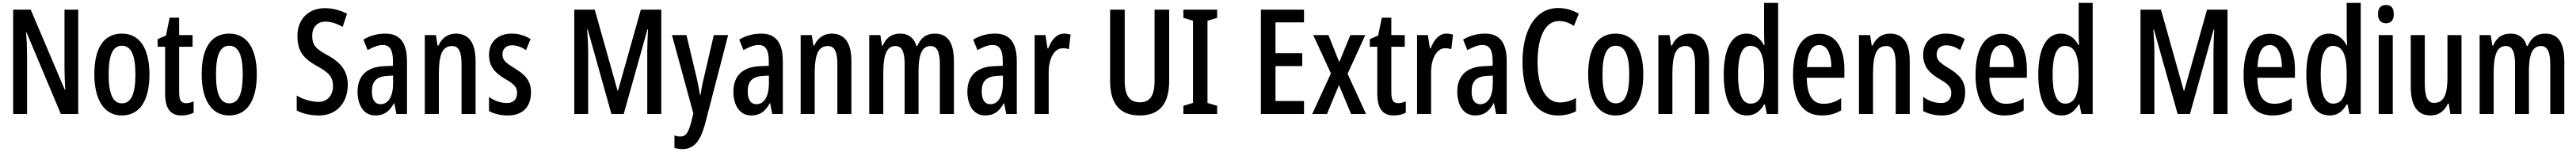

<svg xmlns="http://www.w3.org/2000/svg" viewBox="-20 -780 17615 1040"><path d="M515 0V-714H421V-316C421 -278 423 -228 426 -166H423L190 -714H70V0H165V-407C165 -448 163 -498 158 -557H162L396 0Z M1002 -271C1002 -453 932 -550 814 -550C684 -550 625 -444 625 -271C625 -107 687 10 812 10C946 10 1002 -108 1002 -271ZM723 -270C723 -402 750 -467 814 -467C877 -467 906 -402 906 -271C906 -138 877 -73 814 -73C751 -73 723 -140 723 -270Z M1252 -74C1215 -74 1205 -100 1205 -150V-460H1297V-540H1205V-659H1140L1115 -537L1058 -512V-460H1109V-142C1109 -40 1143 10 1221 10C1254 10 1281 3 1304 -9V-86C1286 -79 1269 -74 1252 -74Z M1736 -271C1736 -453 1666 -550 1548 -550C1418 -550 1359 -444 1359 -271C1359 -107 1421 10 1546 10C1680 10 1736 -108 1736 -271ZM1457 -270C1457 -402 1484 -467 1548 -467C1611 -467 1640 -402 1640 -271C1640 -138 1611 -73 1548 -73C1485 -73 1457 -140 1457 -270Z M2358 -200C2358 -292 2313 -351 2222 -401C2139 -446 2115 -470 2115 -537C2115 -592 2148 -632 2205 -632C2241 -632 2281 -620 2323 -596L2353 -686C2311 -708 2259 -724 2202 -724C2089 -725 2012 -646 2014 -532C2014 -419 2066 -374 2151 -326C2232 -282 2257 -252 2257 -190C2257 -131 2221 -83 2159 -83C2113 -83 2056 -98 2009 -126V-24C2055 0 2105 10 2163 10C2281 10 2358 -77 2358 -200Z M2616 -550C2560 -550 2509 -536 2465 -509L2494 -437C2534 -460 2568 -472 2598 -472C2647 -472 2667 -436 2667 -361V-330L2604 -327C2490 -322 2425 -262 2425 -153C2425 -68 2462 10 2547 10C2606 10 2644 -18 2674 -74H2676L2691 0H2763V-362C2763 -483 2718 -550 2616 -550ZM2623 -260 2668 -263V-209C2668 -121 2635 -67 2583 -67C2545 -67 2523 -95 2523 -156C2523 -222 2555 -256 2623 -260Z M3097 -550C3044 -550 3001 -521 2978 -468H2972L2961 -540H2885V0H2981V-274C2981 -410 3006 -465 3072 -465C3118 -465 3136 -423 3136 -341V0H3232V-363C3232 -488 3185 -550 3097 -550Z M3611 -149C3611 -231 3566 -272 3499 -313C3435 -352 3416 -370 3416 -408C3416 -446 3441 -470 3482 -470C3515 -470 3548 -457 3577 -437L3608 -513C3569 -537 3527 -550 3479 -550C3385 -550 3324 -493 3324 -405C3324 -323 3367 -280 3434 -240C3497 -205 3516 -182 3516 -145C3516 -100 3490 -75 3447 -75C3401 -75 3355 -93 3324 -117V-20C3358 -2 3401 10 3452 10C3552 10 3611 -46 3611 -149Z M4161 0H4245L4407 -578H4411C4408 -512 4406 -464 4406 -430V0H4502V-714H4362L4206 -159H4203L4047 -714H3907V0H4002V-431C4002 -461 4000 -511 3995 -578H3999Z M4575 -540 4721 -4 4707 54C4686 131 4670 154 4631 154C4619 154 4605 151 4592 147V232C4610 237 4627 240 4645 240C4723 240 4767 190 4800 73L4959 -540H4861L4793 -247C4782 -203 4775 -165 4770 -131H4766C4761 -169 4752 -210 4744 -247L4674 -540Z M5186 -550C5130 -550 5079 -536 5035 -509L5064 -437C5104 -460 5138 -472 5168 -472C5217 -472 5237 -436 5237 -361V-330L5174 -327C5060 -322 4995 -262 4995 -153C4995 -68 5032 10 5117 10C5176 10 5214 -18 5244 -74H5246L5261 0H5333V-362C5333 -483 5288 -550 5186 -550ZM5193 -260 5238 -263V-209C5238 -121 5205 -67 5153 -67C5115 -67 5093 -95 5093 -156C5093 -222 5125 -256 5193 -260Z M5667 -550C5614 -550 5571 -521 5548 -468H5542L5531 -540H5455V0H5551V-274C5551 -410 5576 -465 5642 -465C5688 -465 5706 -423 5706 -341V0H5802V-363C5802 -488 5755 -550 5667 -550Z M6373 -550C6314 -550 6278 -523 6253 -466H6246C6233 -515 6197 -550 6135 -550C6079 -550 6038 -522 6017 -468H6011L6000 -540H5924V0H6020V-275C6020 -390 6036 -465 6103 -465C6146 -465 6166 -429 6166 -341V0H6261V-290C6261 -405 6283 -465 6344 -465C6386 -465 6407 -428 6407 -338V0H6503V-360C6503 -488 6461 -550 6373 -550Z M6786 -550C6730 -550 6679 -536 6635 -509L6664 -437C6704 -460 6738 -472 6768 -472C6817 -472 6837 -436 6837 -361V-330L6774 -327C6660 -322 6595 -262 6595 -153C6595 -68 6632 10 6717 10C6776 10 6814 -18 6844 -74H6846L6861 0H6933V-362C6933 -483 6888 -550 6786 -550ZM6793 -260 6838 -263V-209C6838 -121 6805 -67 6753 -67C6715 -67 6693 -95 6693 -156C6693 -222 6725 -256 6793 -260Z M7255 -550C7207 -550 7170 -508 7148 -449H7143L7129 -540H7055V0H7151V-280C7150 -379 7189 -450 7247 -450C7263 -450 7277 -448 7289 -443L7301 -543C7284 -548 7270 -550 7255 -550Z M7975 -227V-714H7875V-227C7875 -121 7841 -80 7774 -80C7707 -80 7671 -122 7671 -226V-714H7571V-226C7571 -65 7642 10 7773 10C7906 10 7975 -65 7975 -227Z M8303 0V-56L8237 -76V-638L8303 -658V-714H8072V-658L8138 -638V-76L8072 -56V0Z M8897 0V-89H8702V-328H8885V-416H8702V-627H8897V-714H8602V0Z M9081 -278 8953 0H9054L9136 -198L9219 0H9321L9195 -275L9316 -540H9214L9138 -355L9064 -540H8960Z M9541 -74C9504 -74 9494 -100 9494 -150V-460H9586V-540H9494V-659H9429L9404 -537L9347 -512V-460H9398V-142C9398 -40 9432 10 9510 10C9543 10 9570 3 9593 -9V-86C9575 -79 9558 -74 9541 -74Z M9870 -550C9822 -550 9785 -508 9763 -449H9758L9744 -540H9670V0H9766V-280C9765 -379 9804 -450 9862 -450C9878 -450 9892 -448 9904 -443L9916 -543C9899 -548 9885 -550 9870 -550Z M10136 -550C10080 -550 10029 -536 9985 -509L10014 -437C10054 -460 10088 -472 10118 -472C10167 -472 10187 -436 10187 -361V-330L10124 -327C10010 -322 9945 -262 9945 -153C9945 -68 9982 10 10067 10C10126 10 10164 -18 10194 -74H10196L10211 0H10283V-362C10283 -483 10238 -550 10136 -550ZM10143 -260 10188 -263V-209C10188 -121 10155 -67 10103 -67C10065 -67 10043 -95 10043 -156C10043 -222 10075 -256 10143 -260Z M10640 -636C10678 -636 10712 -623 10743 -603L10776 -686C10732 -712 10686 -725 10635 -725C10473 -725 10391 -564 10391 -357C10391 -126 10482 10 10633 10C10681 10 10722 0 10757 -19V-109C10723 -91 10687 -79 10646 -79C10552 -79 10494 -182 10494 -356C10494 -509 10538 -636 10640 -636Z M11217 -271C11217 -453 11147 -550 11029 -550C10899 -550 10840 -444 10840 -271C10840 -107 10902 10 11027 10C11161 10 11217 -108 11217 -271ZM10938 -270C10938 -402 10965 -467 11029 -467C11092 -467 11121 -402 11121 -271C11121 -138 11092 -73 11029 -73C10966 -73 10938 -140 10938 -270Z M11532 -550C11479 -550 11436 -521 11413 -468H11407L11396 -540H11320V0H11416V-274C11416 -410 11441 -465 11507 -465C11553 -465 11571 -423 11571 -341V0H11667V-363C11667 -488 11620 -550 11532 -550Z M11926 10C11978 10 12013 -15 12043 -65H12049L12062 0H12139V-760H12043V-550C12043 -529 12044 -504 12046 -471H12042C12015 -523 11972 -550 11922 -550C11823 -550 11767 -448 11767 -270C11767 -90 11822 10 11926 10ZM11951 -71C11892 -71 11865 -138 11865 -270C11865 -397 11891 -466 11949 -466C12014 -466 12043 -407 12043 -278V-248C12043 -128 12012 -71 11951 -71Z M12421 -549C12303 -549 12241 -449 12241 -267C12241 -106 12297 10 12438 10C12487 10 12531 -1 12570 -25V-108C12528 -81 12491 -70 12450 -70C12373 -70 12337 -128 12335 -248H12592V-309C12592 -447 12535 -549 12421 -549ZM12421 -472C12476 -472 12503 -406 12503 -321H12336C12340 -425 12370 -472 12421 -472Z M12904 -550C12851 -550 12808 -521 12785 -468H12779L12768 -540H12692V0H12788V-274C12788 -410 12813 -465 12879 -465C12925 -465 12943 -423 12943 -341V0H13039V-363C13039 -488 12992 -550 12904 -550Z M13418 -149C13418 -231 13373 -272 13306 -313C13242 -352 13223 -370 13223 -408C13223 -446 13248 -470 13289 -470C13322 -470 13355 -457 13384 -437L13415 -513C13376 -537 13334 -550 13286 -550C13192 -550 13131 -493 13131 -405C13131 -323 13174 -280 13241 -240C13304 -205 13323 -182 13323 -145C13323 -100 13297 -75 13254 -75C13208 -75 13162 -93 13131 -117V-20C13165 -2 13208 10 13259 10C13359 10 13418 -46 13418 -149Z M13669 -549C13551 -549 13489 -449 13489 -267C13489 -106 13545 10 13686 10C13735 10 13779 -1 13818 -25V-108C13776 -81 13739 -70 13698 -70C13621 -70 13585 -128 13583 -248H13840V-309C13840 -447 13783 -549 13669 -549ZM13669 -472C13724 -472 13751 -406 13751 -321H13584C13588 -425 13618 -472 13669 -472Z M14077 10C14129 10 14164 -15 14194 -65H14200L14213 0H14290V-760H14194V-550C14194 -529 14195 -504 14197 -471H14193C14166 -523 14123 -550 14073 -550C13974 -550 13918 -448 13918 -270C13918 -90 13973 10 14077 10ZM14102 -71C14043 -71 14016 -138 14016 -270C14016 -397 14042 -466 14100 -466C14165 -466 14194 -407 14194 -278V-248C14194 -128 14163 -71 14102 -71Z M14871 0H14955L15117 -578H15121C15118 -512 15116 -464 15116 -430V0H15212V-714H15072L14916 -159H14913L14757 -714H14617V0H14712V-431C14712 -461 14710 -511 14705 -578H14709Z M15502 -549C15384 -549 15322 -449 15322 -267C15322 -106 15378 10 15519 10C15568 10 15612 -1 15651 -25V-108C15609 -81 15572 -70 15531 -70C15454 -70 15418 -128 15416 -248H15673V-309C15673 -447 15616 -549 15502 -549ZM15502 -472C15557 -472 15584 -406 15584 -321H15417C15421 -425 15451 -472 15502 -472Z M15910 10C15962 10 15997 -15 16027 -65H16033L16046 0H16123V-760H16027V-550C16027 -529 16028 -504 16030 -471H16026C15999 -523 15956 -550 15906 -550C15807 -550 15751 -448 15751 -270C15751 -90 15806 10 15910 10ZM15935 -71C15876 -71 15849 -138 15849 -270C15849 -397 15875 -466 15933 -466C15998 -466 16027 -407 16027 -278V-248C16027 -128 15996 -71 15935 -71Z M16296 -746C16259 -746 16241 -724 16241 -683C16241 -643 16261 -621 16296 -621C16330 -621 16349 -643 16349 -683C16349 -723 16332 -746 16296 -746ZM16342 -540H16246V0H16342Z M16812 -540H16716V-256C16716 -135 16694 -76 16623 -76C16580 -76 16561 -119 16561 -210V-540H16465V-188C16465 -66 16504 10 16601 10C16654 10 16695 -18 16719 -71H16725L16736 0H16812Z M17385 -550C17326 -550 17290 -523 17265 -466H17258C17245 -515 17209 -550 17147 -550C17091 -550 17050 -522 17029 -468H17023L17012 -540H16936V0H17032V-275C17032 -390 17048 -465 17115 -465C17158 -465 17178 -429 17178 -341V0H17273V-290C17273 -405 17295 -465 17356 -465C17398 -465 17419 -428 17419 -338V0H17515V-360C17515 -488 17473 -550 17385 -550Z"/></svg>

Font: Noto Sans Myanmar UI ExtraCondensed Medium
Style: Regular
Weight: 500
Width: 2
Designer: Monotype Design Team
Foundry: Monotype Imaging Inc.
Version: Version 2.103